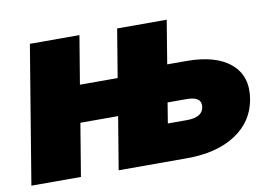

<svg xmlns="http://www.w3.org/2000/svg" viewBox="-63 -647 1075 749"><g transform="rotate(-10 474.0 -273.0)"><path d="M4.9 0 95.2 -545.9H291.5L259.8 -355H409.2L440.9 -545.9H637.2L608.9 -374H684.1Q801.8 -374 860.1 -323.7Q918.5 -273.4 903.8 -184.6Q889.2 -97.7 814.5 -48.8Q739.7 0 622.1 0H350.6L385.3 -208.5H235.8L201.2 0ZM571.3 -146.5H646.5Q708 -146.5 714.4 -185.5Q721.2 -227.5 659.7 -227.5H584.5Z"/></g></svg>

Font: Inter Black
Style: Italic
Weight: 900
Italic angle: -9.39999°
Designer: Rasmus Andersson
Foundry: rsms
Version: Version 4.000;git-a52131595